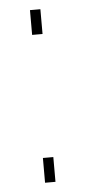

<svg xmlns="http://www.w3.org/2000/svg" viewBox="-44 -545 255 573"><g transform="rotate(-5 83.5 -258.5)"><path d="M67.9 -442.9V-517.1H99.1V-442.9ZM67.9 0V-74.2H99.1V0Z"/></g></svg>

Font: Rawline ExtraLight
Style: Regular
Weight: 275
Designer: Matt McInerney, Pablo Impallari, Rodrigo Fuenzalida
Foundry: Matt McInerney, Pablo Impallari, Rodrigo Fuenzalida
Version: Version 4.020;PS 004.020;hotconv 1.0.88;makeotf.lib2.5.64775